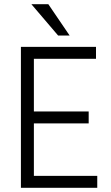

<svg xmlns="http://www.w3.org/2000/svg" viewBox="-20 -898 530 918"><path d="M88 0V-57H445V0ZM80 0V-674H142V0ZM88 -308V-365H404V-308ZM88 -617V-674H439V-617ZM211 -878 313 -728H258L130 -878Z"/></svg>

Font: Hind Variable Light
Style: Regular
Weight: 300
Designer: Manushi Parikh, Satya Rajpurohit
Foundry: Indian Type Foundry
Version: Version 3.000